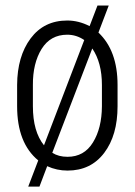

<svg xmlns="http://www.w3.org/2000/svg" viewBox="-20 -613 493 701"><path d="M226.6 -40.5Q287.1 -40.5 319.3 -92.8Q351.6 -145 352.1 -225.1V-302.7Q352.1 -384.3 316.9 -436L170.9 -55.2Q193.8 -40.5 226.6 -40.5ZM100.1 -302.7V-225.1Q100.1 -132.8 140.6 -82.5L287.6 -466.8Q258.8 -486.3 225.6 -486.3Q164.1 -486.3 131.8 -434.1Q99.6 -381.8 100.1 -302.7ZM42.5 -225.1V-302.7Q43 -407.2 91.8 -472.7Q140.6 -538.1 225.6 -538.1Q267.1 -538.1 307.1 -517.6L335.9 -592.8H377L339.4 -494.1Q409.2 -428.2 409.2 -302.7V-225.1Q409.2 -119.1 360.4 -54.7Q311.5 9.8 226.6 9.8Q187.5 9.8 152.3 -6.3L124 68.4H83L119.6 -27.3Q42.5 -90.8 42.5 -225.1Z"/></svg>

Font: RobotoCondensed-Light
Style: Light
Weight: 300
Designer: Google
Version: Version 1.200311; 2013